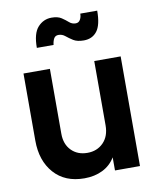

<svg xmlns="http://www.w3.org/2000/svg" viewBox="-88 -858 769 938"><g transform="rotate(-10 296.5 -388.5)"><path d="M255 12Q306 12 345.5 -7.5Q385 -27 408 -65V0H532V-544H401V-225Q401 -171 370 -139.5Q339 -108 291 -108Q242 -108 211.5 -139Q181 -170 181 -222V-544H50V-211Q50 -111 104.5 -49.5Q159 12 255 12ZM369 -652Q411 -652 434.5 -682.5Q458 -713 458 -784H374Q374 -767 366.5 -754Q359 -741 344 -741Q326 -741 312.5 -753Q299 -765 281 -777Q263 -789 232 -789Q192 -789 164 -758.5Q136 -728 136 -656H219Q221 -675 228 -687.5Q235 -700 251 -700Q269 -700 283.5 -688Q298 -676 317 -664Q336 -652 369 -652Z"/></g></svg>

Font: Plus Jakarta Sans
Style: Bold
Weight: 700
Designer: Gumpita Rahayu
Foundry: Tokotype
Version: Version 2.004; ttfautohint (v1.8.3)